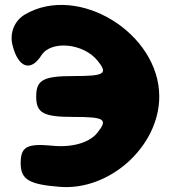

<svg xmlns="http://www.w3.org/2000/svg" viewBox="-20 -817 698 780"><path d="M81 -758C39 -733 18 -683 31 -633C54 -541 105 -524 148 -592C187 -654 318 -642 376 -571C420 -517 406 -508 277 -508C156 -508 127 -492 127 -425C127 -358 156 -342 277 -342C406 -342 420 -333 375 -277C343 -237 272 -217 193 -225C89 -235 64 -221 64 -154C64 -88 97 -68 222 -58C426 -41 627 -223 627 -425C627 -683 297 -885 81 -758Z"/></svg>

Font: Hussar Skorodowane
Style: Bold
Weight: 700
Foundry: Cannot Into Space Fonts
Version: Version 0.892